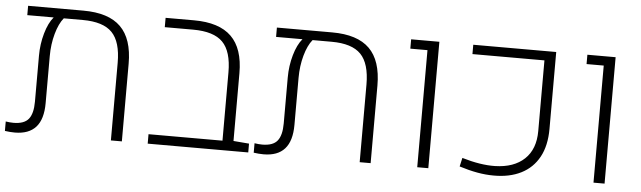

<svg xmlns="http://www.w3.org/2000/svg" viewBox="-41 -710 2871 860"><g transform="rotate(5 1394.0 -280.0)"><path d="M303.2 -568.4Q417 -568.4 471.4 -514.6Q525.9 -460.9 525.9 -349.1V0H476.6V-349.1Q476.6 -443.4 436.3 -484.9Q396 -526.4 304.2 -526.4H218.8Q197.3 -500.5 184.1 -453.1Q170.9 -405.8 170.9 -352.5V-141.1Q170.9 -68.4 139.2 -33Q107.4 2.4 44.4 2.4Q33.2 2.4 22.5 1.5Q11.7 0.5 0 -1V-43.5Q9.3 -42 18.1 -41.3Q26.9 -40.5 34.7 -40.5Q83 -40.5 102.8 -65.2Q122.6 -89.8 122.6 -143.1V-350.1Q122.6 -402.3 136.5 -450.9Q150.4 -499.5 173.3 -526.4H54.7V-568.4Z M642.1 0V-42.5H974.6L1023.9 -45.4L1094.2 -39.6V0ZM974.6 -10.7V-349.6Q974.6 -443.8 933.8 -485.1Q893.1 -526.4 800.3 -526.4H672.9V-568.4H800.8Q914.1 -568.4 969 -514.6Q1023.9 -460.9 1023.9 -350.1V-10.7Z M1421.9 -568.4Q1535.6 -568.4 1590.1 -514.6Q1644.5 -460.9 1644.5 -349.1V0H1595.2V-349.1Q1595.2 -443.4 1554.9 -484.9Q1514.6 -526.4 1422.9 -526.4H1337.4Q1315.9 -500.5 1302.7 -453.1Q1289.6 -405.8 1289.6 -352.5V-141.1Q1289.6 -68.4 1257.8 -33Q1226.1 2.4 1163.1 2.4Q1151.9 2.4 1141.1 1.5Q1130.4 0.5 1118.7 -1V-43.5Q1127.9 -42 1136.7 -41.3Q1145.5 -40.5 1153.3 -40.5Q1201.7 -40.5 1221.4 -65.2Q1241.2 -89.8 1241.2 -143.1V-350.1Q1241.2 -402.3 1255.1 -450.9Q1269 -499.5 1292 -526.4H1173.3V-568.4Z M1854 0V-526.4H1776.9V-568.4H1903.8V0Z M2197.8 7.3Q2162.1 7.3 2124.3 0.5Q2086.4 -6.3 2043 -20L2051.8 -59.1Q2135.3 -34.2 2200.2 -35.6Q2285.2 -37.6 2332.5 -82.3Q2379.9 -127 2379.9 -208.5V-526.4H2056.2V-568.4H2429.2V-222.7Q2429.2 -147 2401.1 -95.7Q2373 -44.4 2321 -18.3Q2269 7.8 2197.8 7.3Z M2646.5 0V-526.4H2569.3V-568.4H2696.3V0Z"/></g></svg>

Font: Heebo ExtraLight
Style: Regular
Weight: 250
Designer: Oded Ezer
Foundry: Ezer Type House
Version: Version 3.100